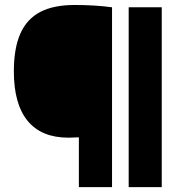

<svg xmlns="http://www.w3.org/2000/svg" viewBox="-20 -770 751 790"><path d="M304.5 -205 291 -204.5Q272 -203.5 262 -203.5Q150.5 -203.5 93.8 -272.5Q37 -341.5 37 -476.5Q37 -571.5 63.8 -631.8Q90.5 -692 145.5 -720.8Q200.5 -749.5 287 -749.5Q371 -749.5 441 -740V0H304.5ZM509.5 0V-740H645.5V0Z"/></svg>

Font: Encode Sans Semi Expanded ExBd
Style: Regular
Weight: 800
Width: 6
Designer: Multiple Designers
Foundry: Impallari Type
Version: Version 2.000